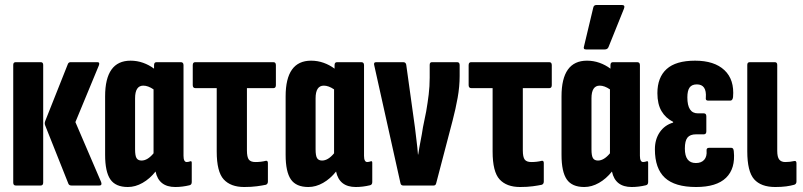

<svg xmlns="http://www.w3.org/2000/svg" viewBox="-20 -743 3217 769"><path d="M266 0Q257 0 254 -7L162 -238Q157 -248 161 -258L252 -487Q255 -494 263 -494H370Q381 -494 376 -481L282 -254L385 -14Q390 0 378 0ZM43 0Q33 0 33 -12V-483Q33 -494 43 -494H143Q153 -494 153 -483V-12Q153 0 143 0Z M492 6Q443 6 422 -24.5Q401 -55 401 -123V-357Q401 -500 503 -500Q529 -500 553 -491.5Q577 -483 597 -468V-482Q597 -494 607 -494H704Q715 -494 715 -482V-119Q715 -94 728 -94Q732 -94 735.5 -95Q739 -96 742 -97Q748 -99 748 -91V-14Q748 -3 739 -1Q710 6 682 6Q616 6 603 -56Q580 -27 551 -10.5Q522 6 492 6ZM521 -145Q521 -119 527 -109.5Q533 -100 547 -100Q571 -100 595 -129V-385Q573 -400 554 -400Q521 -400 521 -349Z M958 6Q904 6 876 -24.5Q848 -55 848 -136V-390H763Q752 -390 752 -402V-482Q752 -494 762 -494H1075Q1085 -494 1085 -482V-402Q1085 -390 1075 -390H969V-141Q969 -114 976.5 -104Q984 -94 1003 -94Q1026 -94 1045 -99Q1053 -100 1053 -90V-16Q1053 -6 1045 -3Q1031 0 1009 3Q987 6 958 6Z M1215 6Q1166 6 1145 -24.5Q1124 -55 1124 -123V-357Q1124 -500 1226 -500Q1252 -500 1276 -491.5Q1300 -483 1320 -468V-482Q1320 -494 1330 -494H1427Q1438 -494 1438 -482V-119Q1438 -94 1451 -94Q1455 -94 1458.5 -95Q1462 -96 1465 -97Q1471 -99 1471 -91V-14Q1471 -3 1462 -1Q1433 6 1405 6Q1339 6 1326 -56Q1303 -27 1274 -10.5Q1245 6 1215 6ZM1244 -145Q1244 -119 1250 -109.5Q1256 -100 1270 -100Q1294 -100 1318 -129V-385Q1296 -400 1277 -400Q1244 -400 1244 -349Z M1595 0Q1586 0 1584 -9L1479 -481Q1475 -494 1487 -494H1595Q1605 -494 1607 -484L1642 -232Q1645 -205 1648.5 -178Q1652 -151 1654 -124H1655Q1659 -151 1664.5 -178.5Q1670 -206 1674 -233L1687 -297Q1693 -332 1697 -364.5Q1701 -397 1701 -432V-483Q1701 -494 1710 -494H1811Q1821 -494 1821 -482V-439Q1821 -396 1813 -351.5Q1805 -307 1793 -261L1727 -9Q1725 0 1717 0Z M2063 6Q2009 6 1981 -24.5Q1953 -55 1953 -136V-390H1868Q1857 -390 1857 -402V-482Q1857 -494 1867 -494H2180Q2190 -494 2190 -482V-402Q2190 -390 2180 -390H2074V-141Q2074 -114 2081.5 -104Q2089 -94 2108 -94Q2131 -94 2150 -99Q2158 -100 2158 -90V-16Q2158 -6 2150 -3Q2136 0 2114 3Q2092 6 2063 6Z M2320 6Q2271 6 2250 -24.5Q2229 -55 2229 -123V-357Q2229 -500 2331 -500Q2357 -500 2381 -491.5Q2405 -483 2425 -468V-482Q2425 -494 2435 -494H2532Q2543 -494 2543 -482V-119Q2543 -94 2556 -94Q2560 -94 2563.5 -95Q2567 -96 2570 -97Q2576 -99 2576 -91V-14Q2576 -3 2567 -1Q2538 6 2510 6Q2444 6 2431 -56Q2408 -27 2379 -10.5Q2350 6 2320 6ZM2349 -145Q2349 -119 2355 -109.5Q2361 -100 2375 -100Q2399 -100 2423 -129V-385Q2401 -400 2382 -400Q2349 -400 2349 -349ZM2327 -545Q2315 -545 2319 -557L2356 -712Q2358 -723 2369 -723H2471Q2485 -723 2479 -708L2417 -554Q2413 -545 2402 -545Z M2768 6Q2683 6 2643 -31Q2603 -68 2603 -145Q2603 -185 2622.5 -213.5Q2642 -242 2676 -252V-255Q2646 -270 2629.5 -298Q2613 -326 2613 -370Q2613 -433 2650 -466.5Q2687 -500 2764 -500Q2841 -500 2881.5 -462Q2922 -424 2916 -354Q2914 -340 2905 -340H2816Q2805 -340 2807 -352Q2811 -405 2771 -405Q2751 -405 2742 -392.5Q2733 -380 2733 -353Q2733 -289 2775 -289H2799Q2809 -289 2809 -277V-217Q2809 -205 2799 -205H2768Q2744 -205 2733.5 -192Q2723 -179 2723 -148Q2723 -90 2767 -90Q2789 -90 2800.5 -103Q2812 -116 2810 -140Q2809 -151 2820 -151H2909Q2918 -151 2919 -137Q2926 -68 2888 -31Q2850 6 2768 6Z M3085 6Q3028 6 3000.5 -25Q2973 -56 2973 -137V-483Q2973 -494 2983 -494H3083Q3093 -494 3093 -483V-139Q3093 -114 3101 -104Q3109 -94 3125 -94Q3144 -94 3161 -98Q3170 -100 3170 -89V-16Q3170 -6 3161 -3Q3147 1 3128.5 3.5Q3110 6 3085 6Z"/></svg>

Font: Sofia Sans Extra Condensed ExtraBold
Style: Regular
Weight: 800
Designer: Botio Nikoltchev, Ani Petrova
Foundry: lettersoup
Version: Version 4.101; ttfautohint (v1.8.4.7-5d5b)